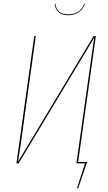

<svg xmlns="http://www.w3.org/2000/svg" viewBox="-20 -874 576 1027"><path d="M345.2 -792.5Q313 -792.5 294.2 -808.1Q275.4 -823.7 272 -854H275.9Q283.2 -797.4 345.7 -797.4Q408.2 -797.4 431.2 -854L434.6 -853.5Q423.8 -823.7 400.4 -808.1Q377 -792.5 345.2 -792.5ZM492.7 -680.7 397.9 -7.8H446.3L397.9 133.3H391.6L434.6 0H388.7L470.7 -581.5Q474.6 -611.8 483.9 -672.4L79.6 0H67.9L163.1 -680.7H171.4L88.4 -84.5Q83 -46.4 76.2 -8.3L480.5 -680.7Z"/></svg>

Font: Fira Sans Compressed Eight
Style: Italic
Weight: 100
Width: 3
Italic angle: -8°
Designer: Carrois Corporate & Edenspiekermann AG
Foundry: Carrois Corporate GbR & Edenspiekermann AG
Version: Version 4.203;PS 004.203;hotconv 1.0.88;makeotf.lib2.5.64775